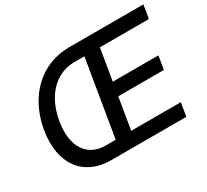

<svg xmlns="http://www.w3.org/2000/svg" viewBox="-143 -951 1269 1175"><g transform="rotate(-30 491.0 -363.5)"><path d="M334.5 0H865.8L881.4 -94.5H530.9L567.8 -317.1H890.3L905.9 -411.2H583.5L620.4 -632.8H966.6L982.2 -727.3H455.3C264.2 -727.3 107.6 -588.1 71 -363.3C33.7 -139.9 143.8 0 334.5 0ZM179.3 -363.3C207 -532.7 311.1 -632.8 439.6 -632.8H510.7L421.2 -94.5H351.2C222.3 -94.5 151.3 -195 179.3 -363.3Z"/></g></svg>

Font: Margiela Sans Medium
Style: Italic
Weight: 500
Italic angle: -9.39999°
Designer: Stefan Endress, Andreas Faust
Version: Version 1.100;FEAKit 1.0